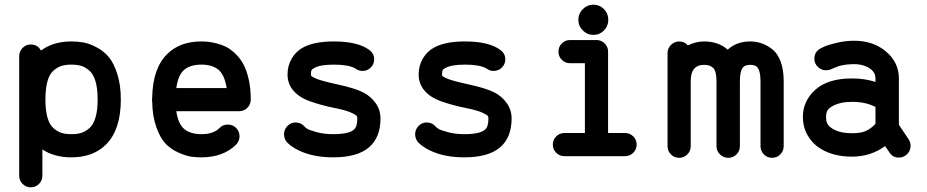

<svg xmlns="http://www.w3.org/2000/svg" viewBox="-20 -654 3960 820"><path d="M397 -229Q397 -277 387.5 -308Q378 -339 360.5 -353.5Q343 -368 326 -373Q309 -378 285 -378Q261 -378 244 -373Q227 -368 209.5 -353.5Q192 -339 183 -308Q174 -277 174 -229Q174 -182 183 -151Q192 -120 209.5 -105.5Q227 -91 244 -86Q261 -81 285 -81Q309 -81 326 -86Q343 -91 360.5 -105.5Q378 -120 387.5 -151Q397 -182 397 -229ZM285 -477Q312 -477 337 -472.5Q362 -468 392.5 -452Q423 -436 444.5 -410.5Q466 -385 481 -338Q496 -291 496 -229Q496 -100 433 -37Q378 18 285 18Q211 18 161 -16V97Q161 117 146.5 131.5Q132 146 111.5 146Q91 146 76.5 131.5Q62 117 62 97V-414Q62 -435 76.5 -449.5Q91 -464 112 -464Q141 -464 155 -438Q207 -477 285 -477Z M948 -278Q939 -335 912.5 -356.5Q886 -378 841 -378Q794 -378 767.5 -356.5Q741 -335 733 -278ZM733 -179Q741 -124 767.5 -102.5Q794 -81 840 -81Q892 -81 917 -107Q932 -122 953 -122Q974 -122 988.5 -107.5Q1003 -93 1003 -72Q1003 -51 988 -36Q933 18 840 18Q817 18 796 15Q775 12 743 -2Q711 -16 688 -39.5Q665 -63 648 -110Q631 -157 630 -220Q629 -224 629 -228.5Q629 -233 630 -237Q632 -361 693 -422Q747 -477 840 -477Q855 -477 869.5 -475.5Q884 -474 906 -468.5Q928 -463 946.5 -453.5Q965 -444 985 -425Q1005 -406 1019 -380.5Q1033 -355 1042 -316Q1051 -277 1051 -229Q1051 -208 1036.5 -193.5Q1022 -179 1001 -179Z M1406 -477Q1509 -477 1558 -440Q1578 -425 1578 -400Q1578 -380 1563.5 -365.5Q1549 -351 1528 -351Q1511 -351 1497 -362Q1468 -378 1406 -378Q1348 -378 1323 -364Q1313 -359 1310.5 -354.5Q1308 -350 1308 -336Q1308 -334 1308 -333Q1308 -328 1326 -320Q1346 -310 1421.5 -293.5Q1497 -277 1532 -259Q1563 -243 1584 -214Q1605 -185 1605 -148Q1605 -66 1555 -24Q1505 18 1403 18Q1318 18 1257 -11Q1224 -27 1205 -47Q1193 -62 1193 -81Q1193 -101 1207.5 -116Q1222 -131 1242 -131Q1266 -131 1281 -113Q1284 -109 1293 -103.5Q1302 -98 1333 -89.5Q1364 -81 1403 -81Q1469 -81 1491 -100Q1506 -112 1506 -148Q1506 -156 1503 -159.5Q1500 -163 1486 -170Q1464 -182 1408.5 -193Q1353 -204 1305 -221Q1257 -238 1232 -268Q1208 -297 1208 -336Q1208 -374 1226.5 -405Q1245 -436 1276 -452Q1323 -477 1406 -477Z M1966 -477Q2069 -477 2118 -440Q2138 -425 2138 -400Q2138 -380 2123.5 -365.5Q2109 -351 2088 -351Q2071 -351 2057 -362Q2028 -378 1966 -378Q1908 -378 1883 -364Q1873 -359 1870.5 -354.5Q1868 -350 1868 -336Q1868 -334 1868 -333Q1868 -328 1886 -320Q1906 -310 1981.5 -293.5Q2057 -277 2092 -259Q2123 -243 2144 -214Q2165 -185 2165 -148Q2165 -66 2115 -24Q2065 18 1963 18Q1878 18 1817 -11Q1784 -27 1765 -47Q1753 -62 1753 -81Q1753 -101 1767.5 -116Q1782 -131 1802 -131Q1826 -131 1841 -113Q1844 -109 1853 -103.5Q1862 -98 1893 -89.5Q1924 -81 1963 -81Q2029 -81 2051 -100Q2066 -112 2066 -148Q2066 -156 2063 -159.5Q2060 -163 2046 -170Q2024 -182 1968.5 -193Q1913 -204 1865 -221Q1817 -238 1792 -268Q1768 -297 1768 -336Q1768 -374 1786.5 -405Q1805 -436 1836 -452Q1883 -477 1966 -477Z M2469 -615Q2488 -634 2514.5 -634Q2541 -634 2559.5 -615Q2578 -596 2578 -569.5Q2578 -543 2559.5 -524Q2541 -505 2514.5 -505Q2488 -505 2469 -524Q2450 -543 2450 -569.5Q2450 -596 2469 -615ZM2414 -384Q2394 -384 2379.5 -398.5Q2365 -413 2365 -433.5Q2365 -454 2379.5 -468.5Q2394 -483 2414 -483H2528Q2548 -483 2562.5 -468.5Q2577 -454 2577 -434V-86H2649Q2670 -86 2684.5 -71.5Q2699 -57 2699 -36.5Q2699 -16 2684.5 -1.5Q2670 13 2649 13H2391Q2370 13 2355.5 -1.5Q2341 -16 2341 -36.5Q2341 -57 2355.5 -71.5Q2370 -86 2391 -86H2478V-384Z M2831 -427Q2831 -448 2846 -462.5Q2861 -477 2881 -477Q2903 -477 2918 -460Q2951 -477 2987 -477Q3048 -477 3088 -442Q3126 -477 3184 -477Q3209 -477 3232.5 -469Q3256 -461 3278.5 -443.5Q3301 -426 3314 -391Q3327 -356 3327 -308V-30Q3327 -9 3312.5 5.5Q3298 20 3277.5 20Q3257 20 3242.5 5.5Q3228 -9 3228 -30V-308Q3228 -352 3213 -368Q3205 -377 3184 -377Q3163 -377 3154 -367Q3140 -351 3140 -308V-30Q3140 -9 3125.5 5.5Q3111 20 3090.5 20Q3070 20 3055 5.5Q3040 -9 3040 -30V-308Q3040 -348 3027 -362.5Q3014 -377 2987 -377Q2930 -377 2930 -308V-30Q2930 -9 2915.5 5.5Q2901 20 2880.5 20Q2860 20 2845.5 5.5Q2831 -9 2831 -30Z M3619 -85Q3656 -85 3677.5 -94.5Q3699 -104 3719 -125V-197Q3678 -219 3619 -219Q3568 -219 3536 -201Q3521 -193 3514.5 -183Q3508 -173 3508 -155Q3508 -135 3514.5 -124Q3521 -113 3536 -104Q3567 -85 3619 -85ZM3409 -155Q3409 -223 3462.5 -271Q3516 -319 3619 -319Q3674 -319 3719 -304V-319Q3719 -344 3697 -360Q3669 -380 3628 -380Q3593 -380 3563 -372L3533 -360Q3522 -354 3508 -354Q3487 -354 3472.5 -368.5Q3458 -383 3458 -403Q3458 -433 3484 -447Q3491 -451 3503.5 -456.5Q3516 -462 3553 -471Q3590 -480 3628 -480Q3710 -480 3764.5 -433.5Q3819 -387 3819 -319V-121L3860 -60Q3869 -47 3869 -31Q3869 -11 3854.5 4Q3840 19 3819 19Q3792 19 3778 -4L3760 -30Q3698 15 3619 15Q3538 15 3483 -20Q3450 -40 3429.5 -75.5Q3409 -111 3409 -155Z"/></svg>

Font: Brass Mono
Style: Bold
Weight: 700
Monospace: yes
Version: Version 1.100; ttfautohint (v1.8.3) -l 8 -r 50 -G 200 -x 14 